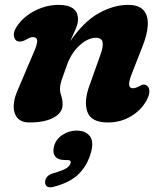

<svg xmlns="http://www.w3.org/2000/svg" viewBox="-20 -500 683 805"><path d="M49 -329.5Q38.5 -337 38 -353.5Q37.5 -370 50.5 -389Q77.5 -430 126 -454.8Q174.5 -479.5 225 -479.5Q307 -479.5 307 -419Q307 -400.5 297 -377.8Q287 -355 274.5 -327.5Q332.5 -411 395 -445.2Q457.5 -479.5 516.5 -479.5Q563 -479.5 582.5 -456.2Q602 -433 599.5 -393Q597 -353 576.5 -303L531 -186.5Q509 -130 537 -130Q548.5 -130 565.5 -139.5Q584 -151 597 -140Q606 -133 606.2 -117.2Q606.5 -101.5 595 -80Q572.5 -38.5 529.2 -12.5Q486 13.5 432.5 13.5Q362.5 13.5 346.5 -30.5Q330.5 -74.5 355.5 -142.5L401 -270Q413.5 -304 410.2 -322.8Q407 -341.5 381.5 -341.5Q348.5 -341.5 312.8 -309Q277 -276.5 257.5 -218.5Q243.5 -180 237.5 -161.5Q231.5 -143 231.5 -129Q231.5 -113.5 237 -97.5Q242.5 -81.5 242.5 -62Q242.5 -27.5 205.2 -7Q168 13.5 103 13.5Q54.5 13.5 41.5 -26.2Q28.5 -66 56.5 -127.5L120.5 -278Q137.5 -316 135.8 -330.2Q134 -344.5 118 -344.5Q111 -344.5 104 -341.5Q97 -338.5 87 -332.5Q63.5 -320.5 49 -329.5ZM253 171Q222.5 171 211 155.2Q199.5 139.5 206.5 113.5Q214 84 241.5 65.8Q269 47.5 301 47.5Q338 47.5 356 70Q374 92.5 362 137Q348 190.5 311.8 227.8Q275.5 265 205.5 283Q186.5 288 177.5 282Q168.5 276 169 263Q170.5 235.5 204.5 226Q245 214.5 259 204.8Q273 195 276 184Q279.5 171 262.5 171Z"/></svg>

Font: Fraunces 9pt SuperSoft
Style: Bold Italic
Weight: 700
Italic angle: -16°
Version: Version 1.000;[b76b70a41]